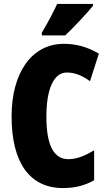

<svg xmlns="http://www.w3.org/2000/svg" viewBox="-20 -947 547 977"><path d="M453 -917V-927H271C250 -883 225 -834 193 -781V-767H312C362 -814 425 -883 453 -917ZM320 -578C363 -578 400 -561 438 -534L483 -674C426 -708 368 -724 305 -724C140 -724 39 -575 39 -355C39 -119 131 10 301 10C360 10 413 -3 459 -30V-182C416 -157 374 -137 328 -137C253 -137 216 -209 216 -354C216 -493 253 -578 320 -578Z"/></svg>

Font: Noto Sans Ethiopic ExtraCondensed Black
Style: Regular
Weight: 900
Width: 2
Designer: Monotype Design Team
Foundry: Monotype Imaging Inc.
Version: Version 2.102